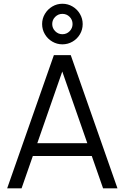

<svg xmlns="http://www.w3.org/2000/svg" viewBox="-20 -1018 674 1038"><path d="M317.3 -778.3Q287.9 -778.3 262.7 -793.1Q237.5 -807.8 222.6 -833Q207.7 -858.2 207.7 -888Q207.7 -917.4 222.6 -942.6Q237.5 -967.8 262.7 -982.8Q287.9 -997.7 317.3 -997.7Q347.2 -997.7 372.3 -982.8Q397.5 -967.8 412.2 -942.6Q427 -917.4 427 -888Q427 -858.2 412.3 -833Q397.6 -807.8 372.4 -793.1Q347.2 -778.3 317.3 -778.3ZM317.3 -833Q340.3 -833 356.3 -849.2Q372.3 -865.5 372.3 -888Q372.3 -911 356.3 -927Q340.3 -943 317.3 -943Q294.8 -943 278.6 -927Q262.3 -911 262.3 -888Q262.3 -865.5 278.6 -849.2Q294.8 -833 317.3 -833ZM362.5 -720H271.3L18.8 0H96.7L333.2 -679H300L537.2 0H615ZM130.7 -174.7H502.7V-243.7H130.7Z"/></svg>

Font: Vela Sans GX ExtLt
Style: Regular
Weight: 200
Designer: Principal design: Mikhail Sharanda - project Manrope.
Design modification: Ravid Balaliev
Foundry: Mikhail Sharanda
Version: Version 1.001